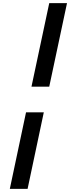

<svg xmlns="http://www.w3.org/2000/svg" viewBox="-20 -975 452 1232"><path d="M182 -419 296 -955H410L296 -419ZM43 237 147 -254H261L157 237Z"/></svg>

Font: Be Vietnam Pro SemiBold
Style: Italic
Weight: 600
Italic angle: -12°
Designer: Lam Bao, Tony Le, Vietanh Nguyen
Foundry: Yellow Type Foundry
Version: Version 1.002; ttfautohint (v1.8.3)